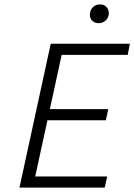

<svg xmlns="http://www.w3.org/2000/svg" viewBox="-20 -858 614 878"><path d="M431 -752Q411 -752 399.5 -765.5Q388 -779 392 -799Q394 -816 407 -827Q420 -838 438 -838Q457 -838 468.5 -824Q480 -810 477 -790Q474 -773 461 -762.5Q448 -752 431 -752ZM564 -607H262L208 -359H475L464 -308H197L141 -51H470L459 0H69L212 -658H574Z"/></svg>

Font: EauTest Semilight
Style: Italic
Weight: 300
Italic angle: -12°
Designer: Christian Thalmann (Catharsis Fonts)
Version: Version 0.001;PS 000.001;hotconv 1.0.88;makeotf.lib2.5.64775